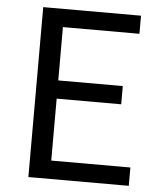

<svg xmlns="http://www.w3.org/2000/svg" viewBox="-52 -779 694 825"><g transform="rotate(5 294.5 -366.5)"><path d="M101.1 0V-732.9H522.9V-654.8H192.9V-424.8H471.2V-346.2H192.9V-79.1H534.2V0Z"/></g></svg>

Font: Source Han Sans CN
Style: Regular
Weight: 400
Designer: Ryoko NISHIZUKA  (kana, bopomofo & ideographs); Paul D. Hunt (Latin, Greek & Cyrillic); Sandoll Communications , Soo-you
Foundry: Adobe
Version: Version 2.004;hotconv 1.0.118;makeotfexe 2.5.65603